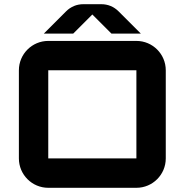

<svg xmlns="http://www.w3.org/2000/svg" viewBox="-20 -895 880 915"><path d="M462.7 -875H377.3C345.5 -875 317.2 -863.2 294.8 -840.8L189 -735H329L420 -826L511 -735H651L545.2 -840.8C522.8 -863.2 494.5 -875 462.7 -875ZM70 -140C70 -62.7 132.7 0 210 0H630C707.3 0 770 -62.7 770 -140V-560C770 -637.3 707.3 -700 630 -700H210C132.7 -700 70 -637.3 70 -560ZM210 -140V-560H630V-140Z"/></svg>

Font: Abstante
Style: Regular
Weight: 500
Designer: Valerio Brotto (Silverblur_type)
Version: Version 1.000;Glyphs 3.1.2 (3151)